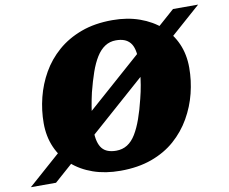

<svg xmlns="http://www.w3.org/2000/svg" viewBox="-162 -832 1139 955"><g transform="rotate(-10 407.5 -355.0)"><path d="M373 17Q297 17 235.5 -4.5Q174 -26 129.5 -65.5Q85 -105 61 -160Q37 -215 37 -282Q37 -347 53 -411Q69 -475 101.5 -532Q134 -589 184.5 -633Q235 -677 304 -702.5Q373 -728 462 -728Q537 -728 599 -706Q661 -684 705.5 -644.5Q750 -605 774 -550.5Q798 -496 798 -429Q798 -364 782 -300Q766 -236 733 -178.5Q700 -121 650 -77Q600 -33 531 -8Q462 17 373 17ZM369 -85Q401 -85 425.5 -100.5Q450 -116 468.5 -146.5Q487 -177 502.5 -220.5Q518 -264 531 -318Q540 -353 545.5 -386Q551 -419 553.5 -449Q556 -479 556 -506Q556 -539 550.5 -562Q545 -585 533 -599Q521 -613 503.5 -619.5Q486 -626 462 -626Q431 -626 406.5 -610Q382 -594 363 -563.5Q344 -533 329 -490Q314 -447 300 -392Q292 -357 286.5 -324.5Q281 -292 278 -261.5Q275 -231 275 -205Q275 -172 281 -149Q287 -126 298.5 -112Q310 -98 328 -91.5Q346 -85 369 -85ZM-81 20 769 -730H896L46 20Z"/></g></svg>

Font: Roboto Serif 20pt Black
Style: Italic
Weight: 900
Italic angle: -10°
Version: Version 1.008